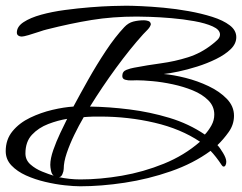

<svg xmlns="http://www.w3.org/2000/svg" viewBox="-26 -594 847 672"><path d="M255 58Q233 58 200.5 54.5Q168 51 132 42.5Q96 34 65 20Q34 6 14 -15Q-6 -36 -6 -65Q-6 -106 18 -135Q42 -164 79.5 -182Q117 -200 157.5 -209.5Q198 -219 231 -221Q254 -264 283 -315.5Q312 -367 344.5 -416Q377 -465 409 -499Q423 -514 440.5 -518.5Q458 -523 478 -523Q485 -523 493 -520.5Q501 -518 502 -509Q500 -500 490.5 -490Q481 -480 475 -474Q429 -423 380 -356Q331 -289 289 -221Q356 -220 427.5 -211Q499 -202 567 -181.5Q635 -161 691 -123Q704 -137 714 -155Q724 -173 724 -193Q724 -222 703 -243Q682 -264 649 -277.5Q616 -291 578.5 -299Q541 -307 507.5 -310Q474 -313 453 -313Q447 -313 434.5 -312.5Q422 -312 412 -315Q402 -318 402 -328Q402 -344 416.5 -349.5Q431 -355 443 -357Q490 -366 538 -372.5Q586 -379 632 -393.5Q678 -408 717 -439Q725 -445 734.5 -454Q744 -463 744 -473Q744 -490 718.5 -501.5Q693 -513 654 -520Q615 -527 573.5 -530.5Q532 -534 499 -535Q466 -536 453 -536Q368 -536 294.5 -524Q221 -512 138 -491Q129 -489 110 -482.5Q91 -476 73.5 -471Q56 -466 50 -466Q43 -466 38 -469.5Q33 -473 33 -480Q33 -501 56.5 -516.5Q80 -532 118 -542.5Q156 -553 201 -559Q246 -565 289.5 -568.5Q333 -572 367 -573Q401 -574 416 -574Q434 -574 468.5 -572.5Q503 -571 546.5 -567Q590 -563 634.5 -555Q679 -547 717 -535Q755 -523 778 -505.5Q801 -488 801 -464Q801 -441 781.5 -422Q762 -403 730.5 -387.5Q699 -372 664 -361Q629 -350 598 -343.5Q567 -337 547 -335Q581 -332 623 -321.5Q665 -311 704 -292.5Q743 -274 768 -248Q793 -222 793 -189Q793 -158 774.5 -132Q756 -106 735 -86Q743 -78 754.5 -59Q766 -40 766 -28Q766 -21 763.5 -16Q761 -11 757 -11Q753 -11 750 -16Q741 -30 730 -44Q719 -58 711 -66Q651 -22 572 5.5Q493 33 410.5 45.5Q328 58 255 58ZM255 34Q325 34 400.5 21Q476 8 547.5 -21Q619 -50 674 -98Q607 -143 515 -164.5Q423 -186 325 -186Q314 -186 302.5 -186Q291 -186 280 -185L267 -184Q250 -155 234 -122Q218 -89 207.5 -58Q197 -27 197 -3Q197 5 192.5 15.5Q188 26 180 26Q218 34 255 34ZM162 21Q155 16 152.5 3.5Q150 -9 150 -17Q150 -39 160.5 -69Q171 -99 185 -128.5Q199 -158 209 -178Q177 -173 143 -160Q109 -147 86 -122.5Q63 -98 63 -57Q63 -34 80.5 -18.5Q98 -3 121.5 6.5Q145 16 162 21Z"/></svg>

Font: Corinthia
Style: Bold
Weight: 700
Designer: Robert E. Leuschke
Foundry: Robert E. Leuschke
Version: Version 1.013; ttfautohint (v1.8.3)